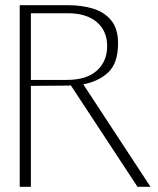

<svg xmlns="http://www.w3.org/2000/svg" viewBox="-20 -720 610 740"><path d="M56 0V-700H241Q296 -700 339.5 -686.5Q383 -673 409 -641Q435 -609 435 -553Q435 -477 397.5 -441.5Q360 -406 301 -395L560 0H510L253 -391Q248 -390 243 -390Q238 -390 233 -390L99 -389V0ZM99 -412H237Q314 -412 353.5 -448Q393 -484 393 -542Q393 -601 353 -635Q313 -669 241 -669H99Z"/></svg>

Font: Panamera Light
Style: Regular
Weight: 300
Designer: Bastien Sozeau
Foundry: NBR — Bastien Sozeau
Version: Version 3.002; ttfautohint (v1.8.4.7-5d5b);gftools[0.9.33]